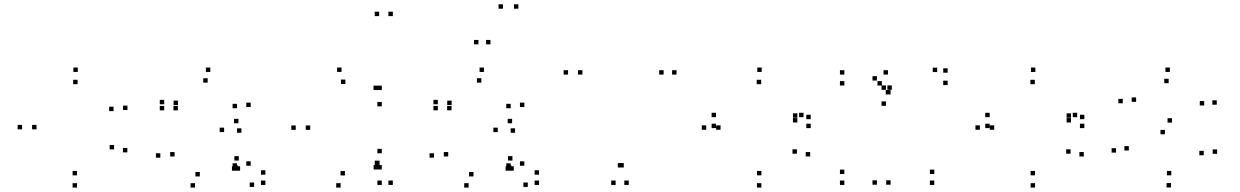

<svg xmlns="http://www.w3.org/2000/svg" viewBox="-20 -828 5620 870"><path d="M329 -33.5V-53.5H309V-33.5ZM145.5 -242V-262H125.5V-242ZM331.5 -446.5V-466.5H311.5V-446.5ZM494.5 -324.5V-344.5H474.5V-324.5ZM557.5 -329.5V-349.5H537.5V-329.5ZM332.5 -502V-522H312.5V-502ZM80 -242V-262H60V-242ZM329 22V2H309V22ZM557 -137.5V-157.5H537V-137.5ZM497 -151V-171H477V-151Z M724 -355.5V-375.5H704V-355.5ZM724 -328V-348H704V-328ZM786 -328V-348H766V-328ZM786.5 -352V-372H766.5V-352ZM921 -453.5V-473.5H901V-453.5ZM1054 -337.5V-357.5H1034V-337.5ZM1054 -68V-88H1034V-68ZM1057 -59.5V-79.5H1037V-59.5ZM1131.5 19V-1H1111.5V19ZM1182.5 10V-10H1162.5V10ZM1182.5 -36.5V-56.5H1162.5V-36.5ZM1116 -77V-97H1096V-77ZM1116 -343V-363H1096V-343ZM933 -502V-522H913V-502ZM1060.5 -269.5V-289.5H1040.5V-269.5ZM706.5 -113.5V-133.5H686.5V-113.5ZM863.5 22V2H843.5V22ZM1051 -54.5V-74.5H1031V-54.5ZM1068 -54.5V-74.5H1048V-54.5ZM1062 -100.5V-120.5H1042V-100.5ZM885.5 -28.5V-48.5H865.5V-28.5ZM771 -119V-139H751V-119ZM995.5 -229.5V-249.5H975.5V-229.5ZM1074 -226.5V-246.5H1054V-226.5Z M1700 -80V-100H1680V-80ZM1710 10V-10H1690V10ZM1760 10V-10H1740V10ZM1760 -755V-775H1740V-755ZM1698 -755V-775H1678V-755ZM1698 -80V-100H1678V-80ZM1523.5 22V2H1503.5V22ZM1693 -60V-80H1673V-60ZM1710 -60V-80H1690V-60ZM1710 -133.5V-153.5H1690V-133.5ZM1543 -33V-53H1523V-33ZM1385.5 -239.5V-259.5H1365.5V-239.5ZM1545 -447.5V-467.5H1525V-447.5ZM1710 -346V-366H1690V-346ZM1710 -420V-440H1690V-420ZM1692.5 -420V-440H1672.5V-420ZM1527.5 -502V-522H1507.5V-502ZM1320 -239.5V-259.5H1300V-239.5Z M1964 -355.5V-375.5H1944V-355.5ZM1964 -328V-348H1944V-328ZM2026 -328V-348H2006V-328ZM2026.5 -352V-372H2006.5V-352ZM2161 -453.5V-473.5H2141V-453.5ZM2294 -337.5V-357.5H2274V-337.5ZM2294 -68V-88H2274V-68ZM2297 -59.5V-79.5H2277V-59.5ZM2371.5 19V-1H2351.5V19ZM2422.5 10V-10H2402.5V10ZM2422.5 -36.5V-56.5H2402.5V-36.5ZM2356 -77V-97H2336V-77ZM2356 -343V-363H2336V-343ZM2173 -502V-522H2153V-502ZM2300.5 -269.5V-289.5H2280.5V-269.5ZM1946.5 -113.5V-133.5H1926.5V-113.5ZM2103.5 22V2H2083.5V22ZM2291 -54.5V-74.5H2271V-54.5ZM2308 -54.5V-74.5H2288V-54.5ZM2302 -100.5V-120.5H2282V-100.5ZM2125.5 -28.5V-48.5H2105.5V-28.5ZM2011 -119V-139H1991V-119ZM2235.5 -229.5V-249.5H2215.5V-229.5ZM2314 -226.5V-246.5H2294V-226.5ZM2259 -788.5V-808.5H2239V-788.5ZM2329 -788.5V-808.5H2309V-788.5ZM2202.5 -627V-647H2182.5V-627ZM2148 -627V-647H2128V-627Z M2769.5 10V-10H2749.5V10ZM2829 10V-10H2809V10ZM3045.5 -490V-510H3025.5V-490ZM2987 -490V-510H2967V-490ZM2806.5 -69V-89H2786.5V-69ZM2799.5 -69V-89H2779.5V-69ZM2619 -490V-510H2599V-490ZM2554 -490V-510H2534V-490Z M3430 22V2H3410V22ZM3651 -119V-139H3631V-119ZM3591 -131.5V-151.5H3571V-131.5ZM3430 -33.5V-53.5H3410V-33.5ZM3245 -240V-260H3225V-240ZM3429 -446.5V-466.5H3409V-446.5ZM3593 -294.5V-314.5H3573V-294.5ZM3593 -273V-293H3573V-273ZM3621 -297V-317H3601V-297ZM3224.5 -297V-317H3204.5V-297ZM3224.5 -247.5V-267.5H3204.5V-247.5ZM3653.5 -247.5V-267.5H3633.5V-247.5ZM3653.5 -288V-308H3633.5V-288ZM3431.5 -502V-522H3411.5V-502ZM3180 -240V-260H3160V-240Z M3806 -490V-510H3786V-490ZM3806 -440.5V-460.5H3786V-440.5ZM3976 -440.5V-460.5H3956V-440.5ZM3953.5 -463V-483H3933.5V-463ZM3953.5 9V-11H3933.5V9ZM4015.5 9V-11H3995.5V9ZM4015.5 -400V-420H3995.5V-400ZM4013.5 -400V-420H3993.5V-400ZM4003.5 -490V-510H3983.5V-490ZM4274 -498.5V-518.5H4254V-498.5ZM4226.5 -501.5V-521.5H4206.5V-501.5ZM4021 -421V-441H4001V-421ZM3994.5 -421V-441H3974.5V-421ZM3994.5 -348.5V-368.5H3974.5V-348.5ZM4274 -442.5V-462.5H4254V-442.5ZM4213.5 10V-10H4193.5V10ZM4213.5 -39.5V-59.5H4193.5V-39.5ZM3806 -39.5V-59.5H3786V-39.5ZM3806 10V-10H3786V10Z M4670 22V2H4650V22ZM4891 -119V-139H4871V-119ZM4831 -131.5V-151.5H4811V-131.5ZM4670 -33.5V-53.5H4650V-33.5ZM4485 -240V-260H4465V-240ZM4669 -446.5V-466.5H4649V-446.5ZM4833 -294.5V-314.5H4813V-294.5ZM4833 -273V-293H4813V-273ZM4861 -297V-317H4841V-297ZM4464.5 -297V-317H4444.5V-297ZM4464.5 -247.5V-267.5H4444.5V-247.5ZM4893.5 -247.5V-267.5H4873.5V-247.5ZM4893.5 -288V-308H4873.5V-288ZM4671.5 -502V-522H4651.5V-502ZM4420 -240V-260H4400V-240Z M5067.5 -360V-380H5047.5V-360ZM5258.5 -219.5V-239.5H5238.5V-219.5ZM5434.5 -124.5V-144.5H5414.5V-124.5ZM5287.5 -33.5V-53.5H5267.5V-33.5ZM5095 -146V-166H5075V-146ZM5037 -136.5V-156.5H5017V-136.5ZM5286 21.5V1.5H5266V21.5ZM5495 -131V-151H5475V-131ZM5290.5 -272.5V-292.5H5270.5V-272.5ZM5128 -366.5V-386.5H5108V-366.5ZM5275.5 -451V-471H5255.5V-451ZM5436.5 -350V-370H5416.5V-350ZM5493.5 -353.5V-373.5H5473.5V-353.5ZM5281 -502V-522H5261V-502Z"/></svg>

Font: Monaspace Neon Dots Var
Style: Regular
Weight: 400
Designer: Riley Cran and the Lettermatic Team
Version: Version 1.100 (Monaspace Neon Dots)